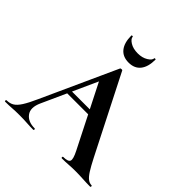

<svg xmlns="http://www.w3.org/2000/svg" viewBox="-219 -986 1153 1153"><g transform="rotate(45 357.0 -410.0)"><path d="M218 -299 233 -327H439L446 -299ZM717 -12Q722 -12 722 -6Q722 0 717 0Q687 0 654.5 -2Q622 -4 592 -4Q558 -4 533 -2Q508 0 477 0Q473 0 473 -6Q473 -12 477 -12Q518 -12 524.5 -28.5Q531 -45 506 -94L303 -495L352 -581L153 -142Q126 -82 152 -47Q178 -12 234 -12Q239 -12 239 -6Q239 0 234 0Q204 0 179 -2Q154 -4 116 -4Q77 -4 53.5 -2Q30 0 -4 0Q-8 0 -8 -6Q-8 -12 -4 -12Q23 -12 42.5 -23.5Q62 -35 81.5 -65.5Q101 -96 126 -152L343 -629Q344 -632 352 -632.5Q360 -633 361 -629L611 -137Q635 -90 652.5 -62.5Q670 -35 685.5 -23.5Q701 -12 717 -12ZM354 -690Q304 -690 277.5 -723Q251 -756 251 -817Q251 -820 256.5 -820Q262 -820 262 -818Q262 -801 288 -784.5Q314 -768 354 -768Q392 -768 418.5 -784.5Q445 -801 445 -818Q445 -820 450.5 -820Q456 -820 456 -817Q456 -756 430 -723Q404 -690 354 -690Z"/></g></svg>

Font: Cormorant Light
Style: Regular
Weight: 300
Designer: Christian Thalmann (Catharsis Fonts)
Foundry: Catharsis Fonts
Version: Version 4.000